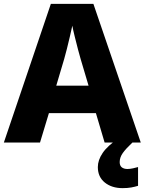

<svg xmlns="http://www.w3.org/2000/svg" viewBox="-20 -737 748 993"><path d="M521 0 476 -152H233L187 0H0L243 -717H463L708 0ZM397 -432Q392 -448 383.5 -481Q375 -514 366.5 -548Q358 -582 354 -604Q349 -581 341.5 -548.5Q334 -516 326 -484.5Q318 -453 312 -432L271 -294H438ZM599 101Q599 120 610 128.5Q621 137 639 137Q652 137 668 133.5Q684 130 694 127V224Q678 229 659 232.5Q640 236 614 236Q558 236 522 207Q486 178 486 127Q486 91 511 54Q536 17 595 -23L665 0Q631 32 615 54.5Q599 77 599 101Z"/></svg>

Font: Noto Sans Cherokee ExtraBold
Style: Regular
Weight: 800
Designer: Monotype Design Team
Foundry: Monotype Imaging Inc.
Version: Version 2.001; ttfautohint (v1.8.4.7-5d5b)